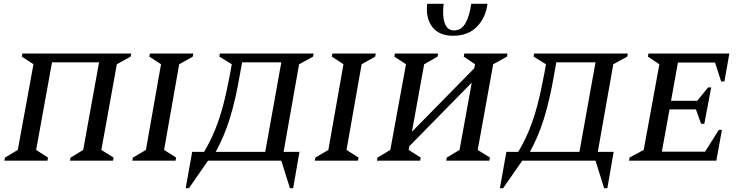

<svg xmlns="http://www.w3.org/2000/svg" viewBox="-20 -840 3866 1004"><path d="M3 0 6 -16 73 -56 155 -504 94 -544 97 -560H666L663 -544L591 -504L510 -56L574 -16L571 0H346L349 -16L415 -56L498 -514H252L169 -56L231 -16L228 0Z M672 0 675 -16 743 -56 822 -504 761 -544 764 -560H991L988 -544L917 -504L838 -56L901 -16L898 0Z M1068 0 968 144H951L985 -46H1047Q1079 -99 1103.5 -158.5Q1128 -218 1147 -290Q1166 -362 1183 -454L1192 -504L1127 -544L1130 -560H1620L1617 -544L1544 -504L1463 -46H1546L1513 144H1496L1451 0ZM1235 -453Q1212 -318 1182 -221.5Q1152 -125 1108 -46H1367L1451 -514H1246Z M1626 0 1629 -16 1697 -56 1776 -504 1715 -544 1718 -560H1945L1942 -544L1871 -504L1792 -56L1855 -16L1852 0Z M1951 0 1954 -16 2021 -56 2103 -504 2042 -544 2045 -560H2271L2268 -544L2198 -504L2134 -151L2460 -483L2464 -504L2405 -544L2408 -560H2634L2631 -544L2559 -504L2478 -56L2542 -16L2539 0H2314L2316 -16L2383 -56L2447 -408L2121 -76L2117 -56L2180 -16L2177 0ZM2214 -820H2300Q2292 -758 2305.5 -719.5Q2319 -681 2354 -681Q2393 -681 2414.5 -719.5Q2436 -758 2444 -820H2529Q2520 -747 2473.5 -700Q2427 -653 2350 -653Q2275 -653 2240 -700Q2205 -747 2214 -820Z M2711 0 2611 144H2594L2628 -46H2690Q2722 -99 2746.5 -158.5Q2771 -218 2790 -290Q2809 -362 2826 -454L2835 -504L2770 -544L2773 -560H3263L3260 -544L3187 -504L3106 -46H3189L3156 144H3139L3094 0ZM2878 -453Q2855 -318 2825 -221.5Q2795 -125 2751 -46H3010L3094 -514H2889Z M3269 0 3272 -16 3346 -56 3428 -504 3368 -544 3371 -560H3794L3768 -414H3751L3719 -513H3525L3489 -313H3626L3683 -383H3699L3663 -193H3646L3619 -268H3481L3441 -47H3667L3739 -161H3755L3726 0Z"/></svg>

Font: Spectral SC Medium
Style: Italic
Weight: 500
Italic angle: -10°
Designer: Jean-Baptiste Levee
Foundry: Production Type
Version: Version 2.001